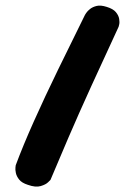

<svg xmlns="http://www.w3.org/2000/svg" viewBox="-20 -679 489 696"><path d="M81 -9Q59 -16 49.5 -28Q40 -40 37.5 -52Q35 -64 36 -72Q37 -80 37 -80Q63 -150 102.5 -238.5Q142 -327 190.5 -426.5Q239 -526 288 -625Q288 -625 292.5 -632Q297 -639 306.5 -646.5Q316 -654 330.5 -657.5Q345 -661 367 -654Q390 -647 400 -635Q410 -623 412 -610.5Q414 -598 412 -590Q410 -582 410 -582Q358 -470 311.5 -368Q265 -266 228 -180Q191 -94 163 -27Q163 -27 154.5 -18.5Q146 -10 127.5 -4.5Q109 1 81 -9Z"/></svg>

Font: Sour Gummy
Style: Bold
Weight: 700
Designer: Stefie Justprince
Foundry: Eifetstype
Version: Version 1.000